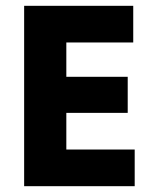

<svg xmlns="http://www.w3.org/2000/svg" viewBox="-20 -640 512 660"><path d="M443 0V-126H208V-252H419V-376H208V-494H438V-620H63V0Z"/></svg>

Font: Gemini
Style: Regular
Weight: 700
Designer: Pushpananda Ekanayake, Sol Matas, Kosala Senevirathne
Foundry: Mooniak
Version: Version 1.000;PS 1.0;hotconv 1.0.86;makeotf.lib2.5.63406